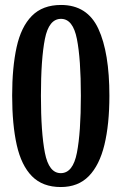

<svg xmlns="http://www.w3.org/2000/svg" viewBox="-20 -744 491 774"><path d="M225 10Q152 10 109 -33.5Q66 -77 47.5 -159.5Q29 -242 29 -359Q29 -472 47 -554Q65 -636 108.5 -680Q152 -724 226 -724Q332 -724 376.5 -628Q421 -532 421 -358Q421 -243 401 -160.5Q381 -78 338 -34Q295 10 225 10ZM225 -46Q274 -46 290 -128Q306 -210 306 -358Q306 -506 290 -587Q274 -668 226 -668Q177 -668 161 -587Q145 -506 145 -358Q145 -210 161 -128Q177 -46 225 -46Z"/></svg>

Font: Noto Serif Myanmar ExtraCondensed SemiBold
Style: Regular
Weight: 600
Width: 2
Designer: Ben Mitchell and the Monotype Design Team
Foundry: Monotype Imaging Inc.
Version: Version 2.106; ttfautohint (v1.8.4.7-5d5b)